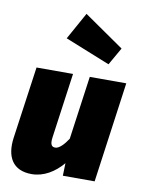

<svg xmlns="http://www.w3.org/2000/svg" viewBox="-95 -921 744 1005"><g transform="rotate(10 277.0 -418.0)"><path d="M282 -856 202 -712 441 -616 494 -709ZM144 20C208 20 265 -15 309 -67L307 0H476L550 -534H356L309 -197C287 -163 262 -138 242 -138C225 -138 213 -147 219 -189L267 -534H73L19 -151C5 -49 43 20 144 20Z"/></g></svg>

Font: Fira Sans Heavy
Style: Italic
Weight: 900
Italic angle: -8°
Designer: bBox Type GmbH & Carrois Corporate GbR & Edenspiekermann AG
Foundry: bBox Type GmbH & Carrois Corporate GbR & Edenspiekermann AG
Version: Version 4.301;PS 004.301;hotconv 1.0.88;makeotf.lib2.5.64775